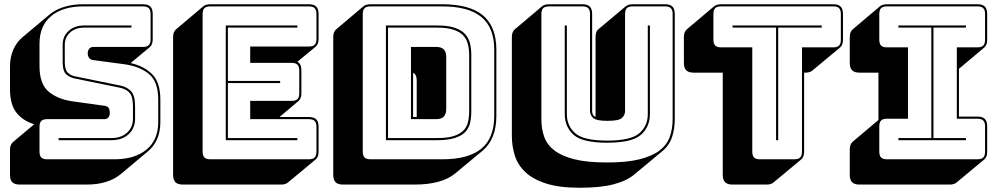

<svg xmlns="http://www.w3.org/2000/svg" viewBox="-20 -750 4697 904"><path d="M73 119Q49 119 38 108Q27 97 27 73V-44Q27 -57 30.5 -66Q34 -75 41 -81L141 -165Q88 -181 57.5 -219.5Q27 -258 27 -330V-435Q27 -480 42 -515Q57 -550 85 -574L215 -683Q242 -705 282 -717.5Q322 -730 373 -730H653Q677 -730 688 -719Q699 -708 699 -684V-565Q699 -552 695.5 -543Q692 -534 685 -528L595 -453Q658 -439 696.5 -400.5Q735 -362 735 -281V-176Q735 -131 720 -96Q705 -61 676 -37L547 71Q519 94 479 106.5Q439 119 389 119ZM518 0Q614 0 669.5 -45.5Q725 -91 725 -176V-281Q725 -365 682 -401Q639 -437 569 -447L420 -467Q407 -468 400 -477Q393 -486 393 -499Q393 -512 400 -520.5Q407 -529 420 -529H653Q672 -529 680.5 -537.5Q689 -546 689 -565V-684Q689 -703 680.5 -711.5Q672 -720 653 -720H373Q276 -720 221 -674.5Q166 -629 166 -544V-439Q166 -355 208.5 -319Q251 -283 321 -273L471 -252Q484 -251 490.5 -243Q497 -235 497 -218Q497 -206 490.5 -197.5Q484 -189 471 -189H202Q183 -189 174.5 -180.5Q166 -172 166 -153V-36Q166 -17 174.5 -8.5Q183 0 202 0ZM599 -630V-620H377Q335 -620 310 -597Q285 -574 285 -539V-457Q285 -422 299 -408Q313 -394 336 -390L547 -347Q577 -341 596.5 -321Q616 -301 616 -249V-191Q616 -147 586 -118.5Q556 -90 505 -90H256V-100H505Q551 -100 578.5 -125.5Q606 -151 606 -191V-249Q606 -296 589.5 -313.5Q573 -331 545 -337L334 -380Q308 -385 291.5 -400.5Q275 -416 275 -457V-539Q275 -579 303 -604.5Q331 -630 377 -630Z M1305 119H841Q817 119 806 108Q795 97 795 73V-575Q795 -588 798.5 -597Q802 -606 809 -612L938 -721Q943 -725 951.5 -727.5Q960 -730 970 -730H1434Q1458 -730 1469 -719Q1480 -708 1480 -684V-567Q1480 -554 1476.5 -545Q1473 -536 1466 -530L1380 -459Q1390 -454 1394.5 -444Q1399 -434 1399 -418V-311Q1399 -298 1395.5 -289Q1392 -280 1385 -274L1296 -199H1434Q1458 -199 1469 -188Q1480 -177 1480 -153V-36Q1480 -23 1476.5 -14Q1473 -5 1466 1L1336 109Q1332 113 1323.5 116Q1315 119 1305 119ZM1434 0Q1453 0 1461.5 -8.5Q1470 -17 1470 -36V-153Q1470 -172 1461.5 -180.5Q1453 -189 1434 -189H1158V-275H1353Q1372 -275 1380.5 -283.5Q1389 -292 1389 -311V-418Q1389 -437 1380.5 -445.5Q1372 -454 1353 -454H1158V-531H1434Q1453 -531 1461.5 -539.5Q1470 -548 1470 -567V-684Q1470 -703 1461.5 -711.5Q1453 -720 1434 -720H970Q951 -720 942.5 -711.5Q934 -703 934 -684V-36Q934 -17 942.5 -8.5Q951 0 970 0ZM1380 -100V-90H1043V-630H1380V-620H1053V-369H1299V-359H1053V-100Z M2124 66Q2093 92 2045 105.5Q1997 119 1932 119H1595Q1571 119 1560 108Q1549 97 1549 73V-575Q1549 -588 1552.5 -597Q1556 -606 1563 -612L1692 -721Q1697 -725 1705.5 -727.5Q1714 -730 1724 -730H2061Q2192 -730 2254.5 -677Q2317 -624 2317 -516V-204Q2317 -150 2301 -109.5Q2285 -69 2254 -42ZM2061 0Q2186 0 2246.5 -50Q2307 -100 2307 -204V-516Q2307 -620 2246.5 -670Q2186 -720 2061 -720H1724Q1705 -720 1696.5 -711.5Q1688 -703 1688 -684V-36Q1688 -17 1696.5 -8.5Q1705 0 1724 0ZM1797 -90V-630H2039Q2090 -630 2121.5 -619Q2153 -608 2170 -589.5Q2187 -571 2193 -545.5Q2199 -520 2199 -491V-226Q2199 -197 2193.5 -172Q2188 -147 2171 -129Q2154 -111 2122 -100.5Q2090 -90 2039 -90ZM2039 -620H1807V-100H2039Q2087 -100 2116.5 -109.5Q2146 -119 2162 -135.5Q2178 -152 2183.5 -175.5Q2189 -199 2189 -226V-491Q2189 -518 2183 -542Q2177 -566 2161 -583Q2145 -600 2115.5 -610Q2086 -620 2039 -620ZM1915 -529H2034Q2058 -529 2069.5 -517.5Q2081 -506 2081 -481V-238Q2081 -213 2069.5 -201Q2058 -189 2034 -189H1915ZM1942 -372Q1942 -385 1938 -394Q1934 -403 1925 -407V-199H1942Z M2709 134Q2612 134 2549.5 113.5Q2487 93 2452 59Q2417 25 2403.5 -19Q2390 -63 2390 -110V-575Q2390 -588 2393.5 -597Q2397 -606 2404 -612L2533 -721Q2538 -725 2546.5 -727.5Q2555 -730 2565 -730H2722Q2746 -730 2757 -719Q2768 -708 2768 -684V-228Q2768 -219 2771 -211.5Q2774 -204 2784 -200V-575Q2784 -588 2787 -597Q2790 -606 2796 -611L2797 -612L2927 -721Q2932 -725 2940 -727.5Q2948 -730 2959 -730H3111Q3135 -730 3146 -719Q3157 -708 3157 -684V-189Q3157 -143 3144 -104Q3131 -65 3097 -37L2967 71Q2932 101 2870 117.5Q2808 134 2709 134ZM3147 -189V-684Q3147 -703 3138.5 -711.5Q3130 -720 3111 -720H2959Q2940 -720 2931.5 -711.5Q2923 -703 2923 -684V-228Q2923 -208 2908 -194.5Q2893 -181 2840 -181Q2788 -181 2773 -194.5Q2758 -208 2758 -228V-684Q2758 -703 2749.5 -711.5Q2741 -720 2722 -720H2565Q2546 -720 2537.5 -711.5Q2529 -703 2529 -684V-189Q2529 -143 2542.5 -105.5Q2556 -68 2590.5 -41.5Q2625 -15 2685 0Q2745 15 2838 15Q2931 15 2991 0Q3051 -15 3085.5 -41.5Q3120 -68 3133.5 -105.5Q3147 -143 3147 -189ZM2639 -630H2649V-213Q2649 -157 2688.5 -122.5Q2728 -88 2839 -88Q2950 -88 2990 -122.5Q3030 -157 3030 -213V-630H3040V-213Q3040 -153 2998 -115.5Q2956 -78 2839 -78Q2722 -78 2680.5 -115.5Q2639 -153 2639 -213Z M3591 119H3429Q3405 119 3394 108Q3383 97 3383 73V-408H3246Q3222 -408 3211 -419Q3200 -430 3200 -454V-575Q3200 -588 3203.5 -597Q3207 -606 3214 -612L3343 -721Q3348 -725 3356.5 -727.5Q3365 -730 3375 -730H3903Q3927 -730 3938 -719Q3949 -708 3949 -684V-563Q3949 -550 3945.5 -541Q3942 -532 3935 -526L3805 -418Q3801 -414 3792.5 -411Q3784 -408 3774 -408H3766V-36Q3766 -23 3762.5 -14Q3759 -5 3752 1L3622 109Q3618 113 3609.5 116Q3601 119 3591 119ZM3720 0Q3739 0 3747.5 -8.5Q3756 -17 3756 -36V-527H3903Q3922 -527 3930.5 -535.5Q3939 -544 3939 -563V-684Q3939 -703 3930.5 -711.5Q3922 -720 3903 -720H3375Q3356 -720 3347.5 -711.5Q3339 -703 3339 -684V-563Q3339 -544 3347.5 -535.5Q3356 -527 3375 -527H3522V-36Q3522 -17 3530.5 -8.5Q3539 0 3558 0ZM3634 -90V-620H3429V-630H3849V-620H3644V-90Z M4453 119H4027Q4003 119 3992 108Q3981 97 3981 73V-46Q3981 -59 3984.5 -68Q3988 -77 3995 -83L4116 -185V-408H4027Q4003 -408 3992 -419Q3981 -430 3981 -454V-575Q3981 -588 3984.5 -597Q3988 -606 3995 -612L4124 -721Q4129 -725 4137.5 -727.5Q4146 -730 4156 -730H4582Q4606 -730 4617 -719Q4628 -708 4628 -684V-563Q4628 -550 4624.5 -541Q4621 -532 4614 -526L4495 -426V-201H4582Q4606 -201 4617 -190Q4628 -179 4628 -155V-36Q4628 -23 4624.5 -14Q4621 -5 4614 1L4484 109Q4480 113 4471.5 116Q4463 119 4453 119ZM4156 0H4582Q4601 0 4609.5 -8.5Q4618 -17 4618 -36V-155Q4618 -174 4609.5 -182.5Q4601 -191 4582 -191H4485V-527H4582Q4601 -527 4609.5 -535.5Q4618 -544 4618 -563V-684Q4618 -703 4609.5 -711.5Q4601 -720 4582 -720H4156Q4137 -720 4128.5 -711.5Q4120 -703 4120 -684V-563Q4120 -544 4128.5 -535.5Q4137 -527 4156 -527H4255V-191H4156Q4137 -191 4128.5 -182.5Q4120 -174 4120 -155V-36Q4120 -17 4128.5 -8.5Q4137 0 4156 0ZM4528 -90H4210V-100H4365V-620H4210V-630H4528V-620H4375V-100H4528Z"/></svg>

Font: Bungee Shade
Style: Regular
Weight: 400
Designer: David Jonathan Ross
Foundry: David Jonathan Ross
Version: Version 1.000;PS 1.0;hotconv 1.0.72;makeotf.lib2.5.5900